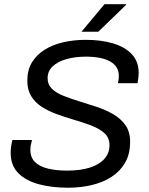

<svg xmlns="http://www.w3.org/2000/svg" viewBox="-20 -888 713 920"><path d="M306.9 11.5Q228.8 11.5 166.3 -5.1Q103.8 -21.8 67.4 -58.7Q31.1 -95.6 31.1 -155.6Q31.1 -170.1 33.3 -186.3Q35.6 -202.6 39.5 -217.2H133.3Q130 -205.7 127.7 -193.2Q125.5 -180.6 125.5 -169.4Q125.5 -133.2 148 -111.4Q170.5 -89.6 210.1 -80.1Q249.6 -70.5 301 -70.5Q365.6 -70.5 410.9 -85Q456.3 -99.6 480.5 -127.1Q504.7 -154.6 504.7 -192.2Q504.7 -229.2 479.2 -251.2Q453.6 -273.1 413 -288.2Q372.3 -303.2 326.1 -316.6Q287.7 -328.1 249.5 -342Q211.3 -356 179.6 -376.5Q147.9 -397.1 129.4 -427.4Q110.9 -457.6 110.9 -501.2Q110.9 -552.4 133.1 -589.1Q155.4 -625.9 194.4 -650.1Q233.5 -674.3 284.1 -685.7Q334.6 -697.1 390.7 -697.1Q465.3 -697.1 522.4 -679.9Q579.6 -662.6 612 -627.8Q644.5 -593 644.5 -538.8Q644.5 -528.4 643.2 -516.6Q642 -504.9 639 -489.2H544.9Q547.9 -501.1 548.6 -509.2Q549.4 -517.2 549.4 -523.4Q549.4 -570 508.3 -593.2Q467.2 -616.5 390.8 -616.5Q339.2 -616.5 297.8 -604.6Q256.3 -592.8 232.2 -569.9Q208.1 -547.1 208.1 -513.2Q208.1 -482.8 228.5 -462.9Q248.9 -442.9 282.9 -429.4Q317 -415.9 356.8 -403.5Q398.7 -390.6 442 -376.4Q485.4 -362.1 522 -341.1Q558.6 -320.1 581.1 -288.2Q603.5 -256.4 603.5 -209Q603.5 -150 579.4 -108.3Q555.2 -66.6 513.7 -40Q472.1 -13.5 418.6 -1Q365.2 11.5 306.9 11.5ZM370.4 -736 480.9 -868H584.4V-865L451.1 -736Z"/></svg>

Font: Archivo Variable SemiBold
Style: Italic
Weight: 600
Italic angle: -10°
Designer: Hector Gatti
Foundry: Omnibus-Type
Version: Version 2.001